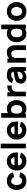

<svg xmlns="http://www.w3.org/2000/svg" viewBox="2388 -3164 790 5607"><g transform="rotate(-90 2783.5 -360.0)"><path d="M40 -270Q40 -352 73.2 -416.8Q106.5 -481.5 167.8 -518.2Q229 -555 310 -555Q373 -555 423.8 -533.2Q474.5 -511.5 507.8 -470.8Q541 -430 553 -375L417 -339Q405 -380.5 375.5 -404.2Q346 -428 308 -428Q246 -428 215 -384.5Q184 -341 184 -270Q184 -197.5 216 -154.8Q248 -112 308 -112Q352 -112 376.8 -132Q401.5 -152 414 -193L553 -164Q530 -78 466 -31.5Q402 15 308 15Q226 15 165.2 -22Q104.5 -59 72.2 -123.8Q40 -188.5 40 -270Z M754.5 -232Q762 -174 794.2 -143Q826.5 -112 881 -112Q920.5 -112 949.2 -129.5Q978 -147 993 -180L1129 -141Q1109 -92.5 1072.5 -57.2Q1036 -22 988.5 -3.5Q941 15 889 15Q807 15 743.2 -20.5Q679.5 -56 643.8 -119.5Q608 -183 608 -263Q608 -350 642.8 -416.2Q677.5 -482.5 739.5 -518.8Q801.5 -555 881 -555Q959 -555 1016.5 -520.5Q1074 -486 1104.8 -422.5Q1135.5 -359 1135.5 -273.5Q1135.5 -260 1133.5 -232ZM758 -333H996Q989 -387.5 962.8 -412.2Q936.5 -437 887 -437Q779.5 -437 758 -333Z M1392 0H1256V-735H1392Z M1658.5 -232Q1666 -174 1698.2 -143Q1730.5 -112 1785 -112Q1824.5 -112 1853.2 -129.5Q1882 -147 1897 -180L2033 -141Q2013 -92.5 1976.5 -57.2Q1940 -22 1892.5 -3.5Q1845 15 1793 15Q1711 15 1647.2 -20.5Q1583.5 -56 1547.8 -119.5Q1512 -183 1512 -263Q1512 -350 1546.8 -416.2Q1581.5 -482.5 1643.5 -518.8Q1705.5 -555 1785 -555Q1863 -555 1920.5 -520.5Q1978 -486 2008.8 -422.5Q2039.5 -359 2039.5 -273.5Q2039.5 -260 2037.5 -232ZM1662 -333H1900Q1893 -387.5 1866.8 -412.2Q1840.5 -437 1791 -437Q1683.5 -437 1662 -333Z M2664 -270Q2664 -189.5 2632.8 -124.5Q2601.5 -59.5 2544.8 -22.2Q2488 15 2415 15Q2329.5 15 2269 -31V0H2149V-720H2286V-522Q2338.5 -555 2408 -555Q2484 -555 2542.2 -518.5Q2600.5 -482 2632.2 -417Q2664 -352 2664 -270ZM2520 -270Q2520 -316.5 2505.5 -353.5Q2491 -390.5 2461.5 -412.2Q2432 -434 2388 -434Q2326.5 -434 2297.8 -390.5Q2269 -347 2269 -270Q2269 -106 2393 -106Q2456 -106 2488 -151.8Q2520 -197.5 2520 -270Z M3060 -542Q3077 -542 3091 -540V-413Q3075.5 -418 3052.5 -418Q3014.5 -418 2985 -404Q2949 -387.5 2930 -355Q2911 -322.5 2911 -276V0H2774V-540H2894V-453Q2916.5 -493.5 2952 -514Q2997.5 -542 3060 -542Z M3629 -330V0H3510V-66Q3474 -23 3431 -4Q3388 15 3326 15Q3270 15 3229.2 -6.8Q3188.5 -28.5 3167.2 -66Q3146 -103.5 3146 -149Q3146 -208 3173.5 -248.5Q3201 -289 3264 -312Q3299 -325 3349.5 -334.2Q3400 -343.5 3495 -357.5Q3491 -395.5 3467.2 -413.2Q3443.5 -431 3396 -431Q3361.5 -431 3330.5 -415Q3299.5 -399 3288 -365L3165 -404Q3186 -474 3244 -514.5Q3302 -555 3396 -555Q3555.5 -555 3607 -457Q3621.5 -430 3625.2 -402.2Q3629 -374.5 3629 -330ZM3494 -247.5Q3423.5 -235.5 3390.5 -228.5Q3357.5 -221.5 3335 -213Q3305.5 -201 3292.2 -186.2Q3279 -171.5 3279 -151Q3279 -123.5 3299.2 -107.8Q3319.5 -92 3355 -92Q3389.5 -92 3415.5 -104.2Q3441.5 -116.5 3457.2 -133Q3473 -149.5 3480 -164Q3493 -190.5 3494 -247.5Z M4265 -303V0H4127V-255Q4127 -296 4121 -332Q4115 -368 4089.2 -398Q4063.5 -428 4011 -428Q3964 -428 3930 -395.8Q3896 -363.5 3896 -274V0H3758V-540H3879V-484.5Q3909.5 -518.5 3953.5 -537.2Q3997.5 -556 4054 -556Q4149 -556 4195.8 -507.5Q4242.5 -459 4253.8 -405Q4265 -351 4265 -303Z M4733 -720H4870V0H4750V-31Q4689.5 15 4604 15Q4531 15 4474.2 -22.2Q4417.5 -59.5 4386.2 -124.5Q4355 -189.5 4355 -270Q4355 -352 4386.8 -417Q4418.5 -482 4476.8 -518.5Q4535 -555 4611 -555Q4680.5 -555 4733 -522ZM4750 -270Q4750 -347 4721.2 -390.5Q4692.5 -434 4631 -434Q4587 -434 4557.5 -412.2Q4528 -390.5 4513.5 -353.5Q4499 -316.5 4499 -270Q4499 -197.5 4531 -151.8Q4563 -106 4626 -106Q4750 -106 4750 -270Z M4980 -270Q4980 -353.5 5014.8 -418.2Q5049.5 -483 5111.8 -519Q5174 -555 5253 -555Q5333.5 -555 5395.8 -518.8Q5458 -482.5 5492.5 -417.5Q5527 -352.5 5527 -270Q5527 -187 5492.2 -122.2Q5457.5 -57.5 5395.2 -21.2Q5333 15 5253 15Q5172.5 15 5110.5 -21.2Q5048.5 -57.5 5014.2 -122.2Q4980 -187 4980 -270ZM5383 -270Q5383 -343.5 5349.5 -385.8Q5316 -428 5253 -428Q5188.5 -428 5156.2 -385.8Q5124 -343.5 5124 -270Q5124 -196 5157.2 -154Q5190.5 -112 5253 -112Q5316.5 -112 5349.8 -155Q5383 -198 5383 -270Z"/></g></svg>

Font: Hauora ExtraBold
Style: Regular
Weight: 800
Designer: Wayne Shih
Foundry: WCYS
Version: Version 1.001